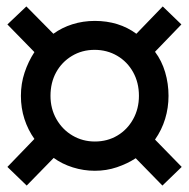

<svg xmlns="http://www.w3.org/2000/svg" viewBox="-20 -543 589 597"><path d="M63 34 3 -24 87 -111Q67 -139 56 -173Q45 -207 45 -245Q45 -283 56.5 -317.5Q68 -352 87 -381L3 -467L62 -523L146 -438Q172 -457 205 -467.5Q238 -478 275 -478Q312 -478 344.5 -468Q377 -458 404 -438L486 -523L544 -467L462 -382Q483 -354 493.5 -318.5Q504 -283 504 -245Q504 -208 493.5 -173.5Q483 -139 462 -109L545 -24L485 34L402 -51Q376 -34 343.5 -23Q311 -12 275 -12Q240 -12 206.5 -22.5Q173 -33 147 -52ZM275 -103Q314 -103 345 -121.5Q376 -140 394 -172.5Q412 -205 412 -245Q412 -286 394 -318.5Q376 -351 344.5 -369.5Q313 -388 274 -388Q235 -388 203.5 -369Q172 -350 154.5 -318Q137 -286 137 -245Q137 -205 155.5 -172.5Q174 -140 205.5 -121.5Q237 -103 275 -103Z"/></svg>

Font: Nunito Sans 7pt SemiCondensed
Style: Bold Italic
Weight: 700
Width: 4
Italic angle: -9°
Designer: Vernon Adams
Foundry: Vernon Adams
Version: Version 3.101;gftools[0.9.27]